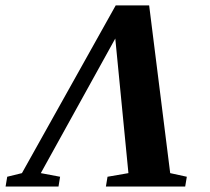

<svg xmlns="http://www.w3.org/2000/svg" viewBox="-79 -680 766 700"><path d="M341.3 -539.6 69.8 -48.8 140.1 -35.6 134.3 0H-58.6L-52.7 -35.6L1 -48.8L342.8 -660.2H464.8L541.5 -48.8L602.1 -35.6L596.2 0H307.1L313 -35.6L389.2 -48.8Z"/></svg>

Font: Tinos
Style: Bold Italic
Weight: 700
Italic angle: -16.333°
Designer: Steve Matteson
Foundry: Monotype Imaging Inc.
Version: Version 1.23